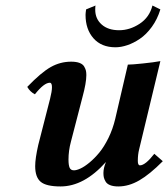

<svg xmlns="http://www.w3.org/2000/svg" viewBox="-20 -668 612 698"><path d="M279.8 -314.9 237.8 -152.8Q229 -120.1 229 -87.9Q229 -67.4 233.2 -58.1Q237.3 -48.8 249 -48.8Q258.3 -48.8 272.7 -55.4Q287.1 -62 305.4 -77.1Q323.7 -92.3 341.1 -113.3Q358.4 -134.3 374.3 -166.5Q390.1 -198.7 398.9 -235.8L444.8 -433.1Q459.5 -433.1 499.5 -437.3Q539.6 -441.4 563 -445.8L485.8 -125Q481 -106 481 -83Q481 -66.9 488.8 -66.9Q508.3 -66.9 541 -108.9L571.8 -82Q524.4 -34.2 486.3 -12.2Q448.2 9.8 410.2 9.8Q392.1 9.8 380.4 5.1Q368.7 0.5 363.8 -8.1Q358.9 -16.6 357.4 -23.4Q356 -30.3 356 -39.1Q356 -57.1 365.2 -79.1Q285.6 9.8 200.2 9.8Q147.9 9.8 127.9 -7.1Q107.9 -23.9 107.9 -64Q107.9 -91.8 119.1 -141.1L162.1 -309.1Q168.9 -335.9 168.9 -351.1Q168.9 -367.2 161.1 -367.2Q140.1 -367.2 106.9 -325.2Q89.4 -334 79.1 -352.1Q129.9 -404.8 164.6 -424.3Q199.2 -443.8 238.8 -443.8Q257.3 -443.8 269.3 -439.2Q281.2 -434.6 286.1 -426Q291 -417.5 292.5 -410.6Q293.9 -403.8 293.9 -395Q293.9 -366.7 279.8 -314.9ZM327.1 -647.9Q326.2 -642.1 326.2 -632.8Q326.2 -599.6 349.6 -578.9Q373 -558.1 413.1 -558.1Q451.7 -558.1 487.5 -581.5Q523.4 -605 534.2 -647.9L563 -633.8Q552.2 -598.1 532 -570.3Q511.7 -542.5 488.5 -526.9Q465.3 -511.2 442.6 -503.7Q419.9 -496.1 399.9 -496.1Q348.6 -496.1 319.8 -528.8Q291 -561.5 291 -613.8Q291 -620.1 293 -633.8Z"/></svg>

Font: Linux Libertine
Style: Bold Italic
Weight: 700
Italic angle: -11.5°
Designer: Philipp H. Poll
Foundry: Philipp H. Poll
Version: Version 4.0.5